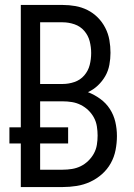

<svg xmlns="http://www.w3.org/2000/svg" viewBox="-20 -755 540 775"><path d="M64 0V-176H18V-241H64V-735H233Q259 -735 284.5 -730.5Q310 -726 333 -714.5Q356 -703 374.5 -684.5Q393 -666 405 -642.5Q417 -619 421.5 -593.5Q426 -568 426 -542Q426 -518 421.5 -493.5Q417 -469 405 -448Q393 -427 375 -410Q357 -393 335 -383Q361 -373 384.5 -356Q408 -339 423.5 -315Q439 -291 445.5 -263Q452 -235 452 -206Q452 -178 446.5 -149.5Q441 -121 427 -96Q413 -71 391.5 -52Q370 -33 344 -21Q318 -9 289.5 -4.5Q261 0 233 0ZM142 -416H233Q257 -416 280.5 -424Q304 -432 320 -450.5Q336 -469 342 -492.5Q348 -516 348 -541Q348 -565 342 -588.5Q336 -612 320 -630.5Q304 -649 280.5 -657Q257 -665 233 -665H142ZM142 -70H233Q252 -70 270.5 -73Q289 -76 305.5 -84Q322 -92 336 -105.5Q350 -119 359 -135.5Q368 -152 371 -170.5Q374 -189 374 -208Q374 -226 371 -245Q368 -264 359 -280.5Q350 -297 336.5 -310Q323 -323 306 -331.5Q289 -340 270.5 -343Q252 -346 233 -346H142V-241H255V-176H142Z"/></svg>

Font: Iosevka www.saffi
Style: Regular
Weight: 400
Monospace: yes
Designer: Belleve Invis
Foundry: Belleve Invis
Version: Version 22.0.2; ttfautohint (v1.8.3)